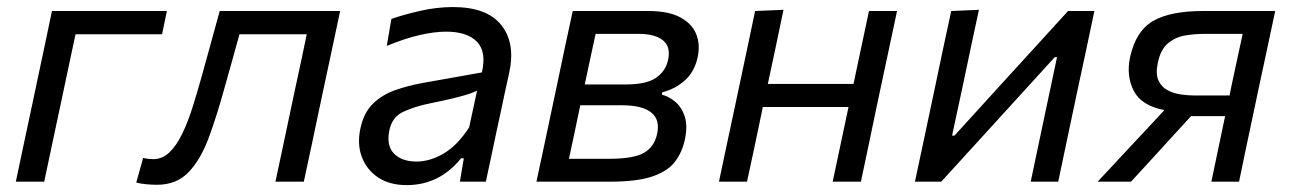

<svg xmlns="http://www.w3.org/2000/svg" viewBox="-20 -528 3752 558"><path d="M26 0Q37.5 -55 48.5 -106.5Q59.5 -158 72.5 -219L83 -268.5Q97.5 -336 108.5 -388.8Q119.5 -441.5 131 -496H465L451 -428.5H199.5Q191.5 -391.5 183.5 -353.5Q175.5 -315.5 165.5 -268.5L155 -219Q142 -158 131 -106.5Q120 -55 108.5 0Z M436 9Q423 9 405.5 7.5Q388 6 376 2.5L396 -69Q404 -67 412.2 -66.2Q420.5 -65.5 425.5 -65.5Q452.5 -65.5 473.2 -86Q494 -106.5 510.2 -140.5Q526.5 -174.5 539.5 -216Q552.5 -257.5 564.5 -300Q578 -349.5 592 -399.5Q606 -449.5 618.5 -496H968.5Q957 -441.5 945.8 -388.8Q934.5 -336 920 -268.5L909.5 -219Q896.5 -158 885.8 -106.5Q875 -55 863 0H780.5Q792.5 -55 803.2 -106.5Q814 -158 827 -219L837.5 -268.5Q847.5 -315.5 855.8 -353.5Q864 -391.5 871.5 -428.5H676Q665 -389 653.8 -348.5Q642.5 -308 631.5 -269Q610 -191 586.8 -128Q563.5 -65 528.5 -28Q493.5 9 436 9Z M1162 10Q1112.5 10 1079 -12.2Q1045.5 -34.5 1031.5 -72Q1017.5 -109.5 1027.5 -155Q1037.5 -201.5 1064.8 -227.5Q1092 -253.5 1129.8 -266.5Q1167.5 -279.5 1209 -287L1380.5 -317.5Q1394.5 -377.5 1366 -406.8Q1337.5 -436 1276.5 -436Q1242.5 -436 1199 -426Q1155.5 -416 1104 -394.5L1117.5 -473Q1151.5 -485 1200.2 -496.2Q1249 -507.5 1296.5 -507.5Q1395 -507.5 1436.8 -455.2Q1478.5 -403 1460 -317Q1455 -294.5 1449.2 -268.2Q1443.5 -242 1437 -210.5L1424 -150.5Q1417 -117.5 1409.2 -80.5Q1401.5 -43.5 1392 0H1316.5L1328 -68H1320Q1257 10 1162 10ZM1190.5 -58.5Q1230 -58.5 1270 -82.2Q1310 -106 1343.5 -158L1366.5 -264.5Q1357.5 -260 1343.5 -255.2Q1329.5 -250.5 1303 -243.8Q1276.5 -237 1229.5 -227.5Q1185 -218.5 1152.2 -203.2Q1119.5 -188 1111.5 -149Q1102.5 -104 1125.5 -81.2Q1148.5 -58.5 1190.5 -58.5Z M1539 0Q1551 -55.5 1561.8 -106.5Q1572.5 -157.5 1585.5 -218.5L1596 -268Q1610 -335 1621.2 -387.8Q1632.5 -440.5 1644.5 -496H1864Q1923 -496 1957.2 -477.5Q1991.5 -459 2003.5 -428.5Q2015.5 -398 2007.5 -361.5Q1998.5 -319.5 1970.2 -294.2Q1942 -269 1905 -260L1903.5 -253Q1923 -248 1941.8 -232.8Q1960.5 -217.5 1969.8 -190.2Q1979 -163 1970.5 -123Q1963 -86.5 1942.2 -58.8Q1921.5 -31 1876.8 -15.5Q1832 0 1752 0ZM1711 -429.5Q1703 -393.5 1695.8 -359.2Q1688.5 -325 1679.5 -282.5H1797.5Q1859 -282.5 1887 -302.2Q1915 -322 1921.5 -353.5Q1930 -392 1906.8 -410.8Q1883.5 -429.5 1837.5 -429.5ZM1633.5 -66.5H1749Q1821.5 -66.5 1851.5 -83.8Q1881.5 -101 1889.5 -138Q1899 -180 1872.8 -201Q1846.5 -222 1789 -222H1666.5L1666 -220Q1656.5 -174.5 1649 -138.8Q1641.5 -103 1633.5 -66.5Z M2069.5 0Q2081 -55 2092 -106.5Q2103 -158 2116 -219L2126.5 -268.5Q2141 -336 2152 -388.8Q2163 -441.5 2174.5 -496L2257 -499.5Q2245.5 -443.5 2234.5 -391.8Q2223.5 -340 2211.5 -284H2460.5Q2473.5 -345.5 2484 -395Q2494.5 -444.5 2505.5 -496H2587Q2575.5 -441.5 2564.2 -388.8Q2553 -336 2538.5 -268.5L2528 -219Q2515.5 -158 2504.5 -106.5Q2493.5 -55 2482 0H2400Q2411.5 -55 2422.5 -106.2Q2433.5 -157.5 2446 -217H2197Q2184.5 -156.5 2173.8 -105.8Q2163 -55 2151 0Z M2639 0Q2651 -55.5 2661.8 -106.5Q2672.5 -157.5 2685.5 -218.5L2696 -268Q2710 -335 2721.2 -388Q2732.5 -441 2744.5 -496L2825 -499.5Q2813.5 -447 2803 -397.2Q2792.5 -347.5 2779.5 -285.5L2747 -134H2754L2901 -295.5Q2945.5 -344 2991.8 -394.8Q3038 -445.5 3084 -496H3160.5Q3149 -440.5 3137.8 -388.2Q3126.5 -336 3112 -268L3101.5 -218.5Q3088.5 -157.5 3077.8 -106.2Q3067 -55 3055.5 0H2975.5Q2986.5 -53.5 2997 -102.2Q3007.5 -151 3019.5 -208.5L3052 -362H3045.5L2902 -204.5Q2856.5 -154.5 2809.5 -103Q2762.5 -51.5 2715.5 0Z M3170 0Q3203.5 -36 3237.2 -72Q3271 -108 3303.5 -143L3364 -208Q3297 -221 3275 -264Q3253 -307 3264 -360.5Q3280.5 -437.5 3330.8 -466.8Q3381 -496 3476 -496H3686Q3674.5 -441 3663.2 -388.5Q3652 -336 3637.5 -269L3627 -219Q3614 -158 3603.2 -106.8Q3592.5 -55.5 3581 0H3500.5Q3510.5 -48.5 3520.2 -93.8Q3530 -139 3540.5 -190.5H3441.5L3391.5 -136Q3361 -102.5 3329.5 -68Q3298 -33.5 3267 0ZM3451 -250.5H3553.5L3557 -269Q3566.5 -313.5 3574.8 -352.2Q3583 -391 3591.5 -429.5H3478.5Q3451.5 -429.5 3423.8 -424.8Q3396 -420 3374.5 -402.2Q3353 -384.5 3345 -346Q3338 -313.5 3346.8 -294.2Q3355.5 -275 3373.2 -265.8Q3391 -256.5 3412 -253.5Q3433 -250.5 3451 -250.5Z"/></svg>

Font: Commissioner
Style: Italic
Weight: 400
Italic angle: -12°
Designer: Kostas Bartsokas
Foundry: Kostas Bartsokas
Version: Version 1.000; ttfautohint (v1.8.3)